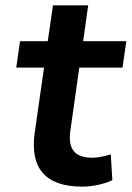

<svg xmlns="http://www.w3.org/2000/svg" viewBox="-20 -695 498 726"><path d="M290.5 10.7C331.1 10.7 375.5 0.5 404.8 -13.7L398.9 -111.3C375 -104.5 352.1 -98.6 329.1 -98.6C261.2 -98.6 236.3 -132.8 246.1 -201.2L279.8 -439.5H443.4L457.5 -539.1H294.4L313.5 -674.8H180.2L160.6 -539.1H55.7L41.5 -439.5H146.5L111.3 -193.4C92.3 -59.1 151.9 10.7 290.5 10.7Z"/></svg>

Font: Winston SemiBold
Style: Italic
Weight: 600
Italic angle: -8.13011°
Designer: Vernon Adams, Kim Jin-seong, David Berlow, Cristiano Sobral
Foundry: The Winston Project Authors
Version: Version 3.004